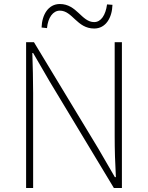

<svg xmlns="http://www.w3.org/2000/svg" viewBox="-20 -936 736 956"><path d="M110 0H145V-473C145 -542 143 -604 141 -672H145L228 -529L547 0H587V-726H551V-259C551 -191 553 -124 557 -54H552L469 -197L149 -726H110ZM449 -794C507 -794 538 -848 540 -912L513 -914C506 -861 483 -826 449 -826C386 -826 363 -916 278 -916C220 -916 189 -862 187 -799L214 -796C219 -849 244 -883 278 -883C341 -883 363 -794 449 -794Z"/></svg>

Font: Noto Sans JP Thin
Style: Regular
Weight: 100
Designer: Ryoko NISHIZUKA 西塚涼子 (kana, bopomofo & ideographs); Paul D. Hunt (Latin, Greek & Cyrillic); Sandoll Communications 산돌커뮤니
Foundry: Adobe
Version: Version 2.004;hotconv 1.0.118;makeotfexe 2.5.65603